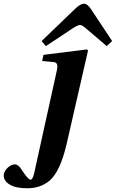

<svg xmlns="http://www.w3.org/2000/svg" viewBox="-105 -767 621 1029"><path d="M118 -547 298 -720Q325 -747 346 -747Q363 -747 382 -719L496 -547L467 -520L354 -616Q335 -633 324 -633Q312 -633 286 -616L141 -520ZM-85 174Q-85 153 -65.5 133.5Q-46 114 -25 114Q-16 114 -8 120.5Q0 127 2.5 130.5Q5 134 14 147Q46 196 59 196Q70 196 78 162L200 -391Q209 -431 185 -434L121 -440L128 -473L360 -502L367 -497L252 5Q218 151 161 201Q112 242 41 242Q-20 242 -52.5 222.5Q-85 203 -85 174Z"/></svg>

Font: Lingua Franca
Style: Bold Italic
Weight: 700
Italic angle: -13°
Version: Version 1.19